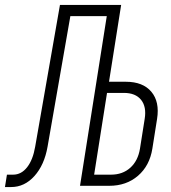

<svg xmlns="http://www.w3.org/2000/svg" viewBox="-70 -750 690 775"><path d="M-50 5 -42 -45H-17Q16 -45 39.5 -75Q63 -105 72 -158L172 -730H419L370 -420H438Q507 -420 541 -379.5Q575 -339 564 -270L545 -150Q534 -81 487 -40.5Q440 0 371 0H253L361 -685H214L122 -158Q109 -84 69 -39.5Q29 5 -25 5ZM310 -45H378Q425 -45 456 -73Q487 -101 495 -150L514 -270Q522 -319 499.5 -347Q477 -375 430 -375H362Z"/></svg>

Font: JetBrains Mono NL Thin
Style: Italic
Weight: 100
Italic angle: -9°
Monospace: yes
Designer: Philipp Nurullin, Konstantin Bulenkov
Foundry: JetBrains
Version: Version 2.305; ttfautohint (v1.8.4.7-5d5b)